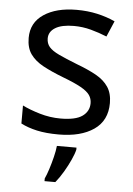

<svg xmlns="http://www.w3.org/2000/svg" viewBox="-54 -587 587 849"><g transform="rotate(5 239.5 -162.5)"><path d="M434 -148Q434 -70 376 -30Q318 10 220 10Q164 10 123.5 1Q83 -8 52 -24V-104Q84 -88 129.5 -74.5Q175 -61 222 -61Q289 -61 319 -82.5Q349 -104 349 -140Q349 -160 338 -176Q327 -192 298.5 -208Q270 -224 217 -244Q165 -264 128 -284Q91 -304 71 -332Q51 -360 51 -404Q51 -472 106.5 -509Q162 -546 252 -546Q301 -546 343.5 -536.5Q386 -527 423 -510L393 -440Q359 -454 322 -464Q285 -474 246 -474Q192 -474 163.5 -456.5Q135 -439 135 -409Q135 -387 148 -371.5Q161 -356 191.5 -341.5Q222 -327 273 -307Q324 -288 360 -268Q396 -248 415 -219.5Q434 -191 434 -148ZM304 70Q300 88 287.5 115.5Q275 143 258.5 171Q242 199 224 221H176V209Q184 192 192.5 165.5Q201 139 208 110.5Q215 82 217 61H304Z"/></g></svg>

Font: Noto Sans Hebrew Droid
Style: Regular
Weight: 400
Designer: Monotype Design Team
Foundry: Monotype Imaging Inc.
Version: Version 1.100